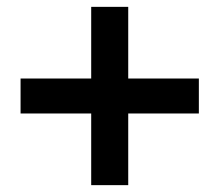

<svg xmlns="http://www.w3.org/2000/svg" viewBox="-20 -600 640 560"><path d="M40 -269V-371H560V-269ZM354 -60H246V-580H354Z"/></svg>

Font: Tektur Condensed Medium
Style: Regular
Weight: 500
Width: 3
Designer: Adam Jagosz
Foundry: Adam Jagosz
Version: Version 1.005;gftools[0.9.30]